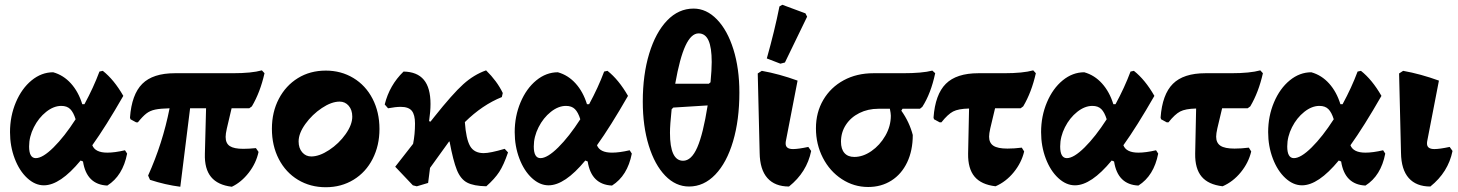

<svg xmlns="http://www.w3.org/2000/svg" viewBox="-20 -773 6111 805"><path d="M513 -129Q495 -36 430 5Q343 1 328 -96L318 -100Q232 4 164 4Q127 4 94 -26.5Q61 -57 41.5 -108.5Q22 -160 22 -219Q22 -286 46.5 -344Q71 -402 112.5 -436Q154 -470 203 -470Q246 -458 277.5 -423Q309 -388 325 -336H334Q372 -406 397 -473L411 -476Q458 -439 497 -371Q423 -242 367 -164Q379 -133 430 -133Q461 -133 504 -143ZM297 -273Q288 -302 274.5 -315.5Q261 -329 237 -329Q205 -329 173.5 -304Q142 -279 122 -239.5Q102 -200 102 -159Q102 -110 130 -110Q159 -110 204.5 -155Q250 -200 297 -273Z M926 -199Q926 -172 943.5 -160.5Q961 -149 1000 -149Q1023 -149 1053 -152L1064 -136Q1054 -89 1023 -49Q992 -9 952 10Q893 3 865 -31Q837 -65 839 -128L844 -319H777L736 10Q673 2 609 -19L601 -37Q662 -172 691 -319Q652 -318 630.5 -313.5Q609 -309 593.5 -297Q578 -285 558 -260H551L527 -273L525 -280Q532 -377 576.5 -421.5Q621 -466 713 -466H956Q1035 -466 1078 -478L1089 -466Q1071 -386 1036 -327L1025 -319H951L931 -234Q926 -212 926 -199Z M1120 -233Q1120 -303 1149 -358.5Q1178 -414 1229 -445.5Q1280 -477 1346 -477Q1410 -477 1461.5 -446Q1513 -415 1542 -359Q1571 -303 1571 -232Q1571 -163 1542.5 -107Q1514 -51 1462.5 -19.5Q1411 12 1346 12Q1281 12 1229.5 -19Q1178 -50 1149 -106Q1120 -162 1120 -233ZM1457 -284Q1457 -312 1442 -329.5Q1427 -347 1404 -347Q1370 -347 1329.5 -320Q1289 -293 1260.5 -253.5Q1232 -214 1232 -180Q1232 -152 1247 -134.5Q1262 -117 1285 -117Q1319 -117 1360 -144Q1401 -171 1429 -210.5Q1457 -250 1457 -284Z M2110 -134Q2092 -81 2073 -52Q2054 -23 2019 8Q1966 7 1938.5 -7.5Q1911 -22 1895.5 -60.5Q1880 -99 1865 -179L1863 -180L1783 -69L1775 -6L1728 8H1727L1711 4L1637 -74L1712 -170Q1720 -210 1720 -255Q1720 -292 1706.5 -308.5Q1693 -325 1660 -325Q1639 -325 1607 -319L1593 -335Q1613 -416 1672 -473Q1729 -472 1757 -438.5Q1785 -405 1785 -337Q1785 -306 1779 -265L1785 -263L1800 -282Q1878 -380 1922.5 -420Q1967 -460 2018 -478Q2064 -433 2088 -383L2084 -366Q2002 -333 1929 -261Q1934 -190 1951 -160.5Q1968 -131 2008 -131Q2035 -131 2096 -149Z M2629 -129Q2611 -36 2546 5Q2459 1 2444 -96L2434 -100Q2348 4 2280 4Q2243 4 2210 -26.5Q2177 -57 2157.5 -108.5Q2138 -160 2138 -219Q2138 -286 2162.5 -344Q2187 -402 2228.5 -436Q2270 -470 2319 -470Q2362 -458 2393.5 -423Q2425 -388 2441 -336H2450Q2488 -406 2513 -473L2527 -476Q2574 -439 2613 -371Q2539 -242 2483 -164Q2495 -133 2546 -133Q2577 -133 2620 -143ZM2413 -273Q2404 -302 2390.5 -315.5Q2377 -329 2353 -329Q2321 -329 2289.5 -304Q2258 -279 2238 -239.5Q2218 -200 2218 -159Q2218 -110 2246 -110Q2275 -110 2320.5 -155Q2366 -200 2413 -273Z M3080 -385Q3080 -270 3053.5 -180.5Q3027 -91 2979 -41Q2931 9 2869 9Q2813 9 2769 -36.5Q2725 -82 2700 -163Q2675 -244 2675 -347Q2675 -460 2702 -548.5Q2729 -637 2777 -687Q2825 -737 2888 -737Q2942 -737 2986 -691.5Q3030 -646 3055 -566Q3080 -486 3080 -385ZM2811 -422H2952L2959 -428Q2964 -481 2964 -513Q2964 -574 2950.5 -603.5Q2937 -633 2909 -633Q2878 -633 2854 -581.5Q2830 -530 2811 -422ZM2947 -331 2803 -322 2796 -315Q2789 -249 2789 -216Q2789 -99 2844 -99Q2879 -99 2903.5 -155Q2928 -211 2947 -331Z M3165 -132 3157 -465 3174 -476Q3247 -463 3324 -435L3275 -182Q3274 -178 3274 -171Q3274 -148 3305 -148Q3327 -148 3369 -157L3381 -140Q3363 -51 3288 9Q3229 9 3197.5 -26.5Q3166 -62 3165 -132ZM3195 -528Q3228 -645 3248 -746L3260 -753L3357 -717L3364 -703L3271 -511L3252 -506Z M3901 -466Q3883 -381 3847 -325L3837 -317H3764L3759 -309Q3793 -261 3807 -207Q3807 -142 3783.5 -92.5Q3760 -43 3717.5 -16Q3675 11 3620 11Q3560 11 3509.5 -22Q3459 -55 3430 -111.5Q3401 -168 3401 -235Q3401 -302 3432 -354.5Q3463 -407 3517.5 -436.5Q3572 -466 3642 -466H3765Q3847 -466 3889 -477ZM3711 -317H3663Q3619 -317 3583 -299Q3547 -281 3526.5 -249.5Q3506 -218 3506 -179Q3506 -148 3520.5 -131.5Q3535 -115 3562 -115Q3598 -115 3633.5 -139.5Q3669 -164 3692 -204Q3715 -244 3715 -288Q3715 -297 3711 -317Z M4127 -200Q4127 -174 4145 -162Q4163 -150 4204 -150Q4233 -150 4264 -154L4274 -138Q4263 -91 4230.5 -51Q4198 -11 4154 8Q4094 1 4066 -32.5Q4038 -66 4039 -129L4043 -318Q3998 -317 3976 -305.5Q3954 -294 3927 -260H3920L3896 -273L3894 -280Q3901 -377 3945.5 -421.5Q3990 -466 4082 -466H4190Q4269 -466 4312 -478L4323 -466Q4305 -386 4270 -327L4259 -319H4152L4132 -235Q4127 -213 4127 -200Z M4836 -129Q4818 -36 4753 5Q4666 1 4651 -96L4641 -100Q4555 4 4487 4Q4450 4 4417 -26.5Q4384 -57 4364.5 -108.5Q4345 -160 4345 -219Q4345 -286 4369.5 -344Q4394 -402 4435.5 -436Q4477 -470 4526 -470Q4569 -458 4600.5 -423Q4632 -388 4648 -336H4657Q4695 -406 4720 -473L4734 -476Q4781 -439 4820 -371Q4746 -242 4690 -164Q4702 -133 4753 -133Q4784 -133 4827 -143ZM4620 -273Q4611 -302 4597.5 -315.5Q4584 -329 4560 -329Q4528 -329 4496.5 -304Q4465 -279 4445 -239.5Q4425 -200 4425 -159Q4425 -110 4453 -110Q4482 -110 4527.5 -155Q4573 -200 4620 -273Z M5079 -200Q5079 -174 5097 -162Q5115 -150 5156 -150Q5185 -150 5216 -154L5226 -138Q5215 -91 5182.5 -51Q5150 -11 5106 8Q5046 1 5018 -32.5Q4990 -66 4991 -129L4995 -318Q4950 -317 4928 -305.5Q4906 -294 4879 -260H4872L4848 -273L4846 -280Q4853 -377 4897.5 -421.5Q4942 -466 5034 -466H5142Q5221 -466 5264 -478L5275 -466Q5257 -386 5222 -327L5211 -319H5104L5084 -235Q5079 -213 5079 -200Z M5788 -129Q5770 -36 5705 5Q5618 1 5603 -96L5593 -100Q5507 4 5439 4Q5402 4 5369 -26.5Q5336 -57 5316.5 -108.5Q5297 -160 5297 -219Q5297 -286 5321.5 -344Q5346 -402 5387.5 -436Q5429 -470 5478 -470Q5521 -458 5552.5 -423Q5584 -388 5600 -336H5609Q5647 -406 5672 -473L5686 -476Q5733 -439 5772 -371Q5698 -242 5642 -164Q5654 -133 5705 -133Q5736 -133 5779 -143ZM5572 -273Q5563 -302 5549.5 -315.5Q5536 -329 5512 -329Q5480 -329 5448.5 -304Q5417 -279 5397 -239.5Q5377 -200 5377 -159Q5377 -110 5405 -110Q5434 -110 5479.5 -155Q5525 -200 5572 -273Z M5854 -132 5846 -465 5863 -476Q5936 -463 6013 -435L5964 -182Q5963 -178 5963 -171Q5963 -148 5994 -148Q6016 -148 6058 -157L6070 -140Q6052 -51 5977 9Q5918 9 5886.5 -26.5Q5855 -62 5854 -132Z"/></svg>

Font: Alegreya ExtraBold
Style: Regular
Weight: 800
Designer: Juan Pablo del Peral
Foundry: Huerta Tipografica
Version: Version 2.007; ttfautohint (v1.6)